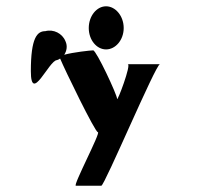

<svg xmlns="http://www.w3.org/2000/svg" viewBox="-20 -776 654 610"><path d="M78 -550C78 -444 136 -585 161 -585C165 -586 168 -588 171 -590C185 -556 282 -356 291 -356C301 -356 211 -186 221 -186H302C312 -186 475 -572 488 -572H386C398 -572 352 -450 352 -462C352 -475 286 -616 276 -616C268 -616 212 -610 184 -602C192 -614 195 -630 188 -645C178 -670 150 -684 124 -677C98 -677 78 -656 78 -550ZM262 -687C262 -649 287 -619 317 -619C347 -619 373 -649 373 -687C373 -725 347 -756 317 -756C287 -756 262 -725 262 -687Z"/></svg>

Font: Ampere
Style: SCCnd
Weight: 400
Version: Version 1